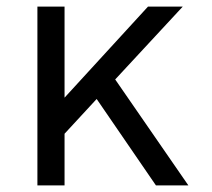

<svg xmlns="http://www.w3.org/2000/svg" viewBox="-20 -560 640 580"><path d="M549 0H451L272 -261L175 -156V0H93V-540H175V-265L427 -540H532L328 -320Z"/></svg>

Font: CommitMono
Style: 450Regular
Weight: 450
Designer: Eigil Nikolajsen
Foundry: Eigil Nikolajsen
Version: Version 1.002